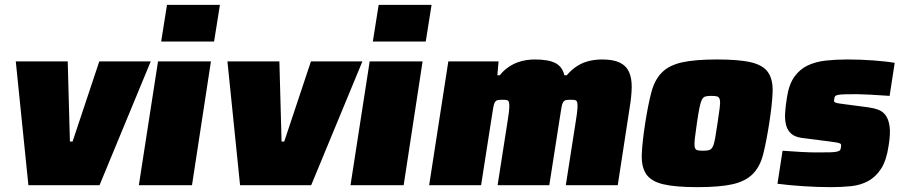

<svg xmlns="http://www.w3.org/2000/svg" viewBox="-20 -763 3722 791"><path d="M97 0 45 -510H259L268 -180H279L389 -510H601L390 0Z M644 -592 668 -743H886L862 -592ZM552 0 631 -510H849L771 0Z M969 0 917 -510H1131L1140 -180H1151L1261 -510H1473L1262 0Z M1516 -592 1540 -743H1758L1734 -592ZM1424 0 1503 -510H1721L1643 0Z M2311 0 2353 -269Q2358 -300 2359 -316.5Q2360 -333 2358 -341Q2356 -349 2349.5 -350.5Q2343 -352 2332 -352Q2319 -352 2311.5 -350.5Q2304 -349 2299.5 -341Q2295 -333 2292.5 -316.5Q2290 -300 2285 -269L2243 0H2030L2072 -269Q2077 -300 2078 -316.5Q2079 -333 2077 -341Q2075 -349 2068.5 -350.5Q2062 -352 2051 -352Q2038 -352 2030.5 -350.5Q2023 -349 2018.5 -341Q2014 -333 2011.5 -316.5Q2009 -300 2004 -269L1962 0H1748L1827 -510H2034L2029 -453H2039Q2055 -473 2074 -486Q2093 -499 2112 -506Q2131 -513 2149.5 -515.5Q2168 -518 2183 -518Q2240 -518 2268.5 -503Q2297 -488 2305 -453H2315Q2332 -473 2350.5 -486Q2369 -499 2388 -506Q2407 -513 2425.5 -515.5Q2444 -518 2460 -518Q2507 -518 2533.5 -505Q2560 -492 2571.5 -466.5Q2583 -441 2582.5 -404Q2582 -367 2574 -319L2525 0Z M2853 8Q2762 8 2712 -4Q2662 -16 2642 -46Q2622 -76 2624 -127Q2626 -178 2638 -255Q2650 -332 2663.5 -383Q2677 -434 2706.5 -464Q2736 -494 2789.5 -506Q2843 -518 2934 -518Q3026 -518 3075.5 -506Q3125 -494 3145 -464Q3165 -434 3163 -383Q3161 -332 3149 -255Q3137 -178 3124 -127Q3111 -76 3081 -46Q3051 -16 2998 -4Q2945 8 2853 8ZM2876 -142Q2892 -142 2901 -144.5Q2910 -147 2916 -158Q2922 -169 2926 -192Q2930 -215 2936 -255Q2942 -296 2945 -318.5Q2948 -341 2945.5 -352Q2943 -363 2935 -365.5Q2927 -368 2911 -368Q2895 -368 2886 -365.5Q2877 -363 2871.5 -352Q2866 -341 2861.5 -318.5Q2857 -296 2851 -255Q2845 -215 2842.5 -192Q2840 -169 2842 -158Q2844 -147 2852 -144.5Q2860 -142 2876 -142Z M3403 8Q3376 8 3346.5 7Q3317 6 3288 4Q3259 2 3232 -0.5Q3205 -3 3183 -6L3204 -142Q3241 -139 3280 -137Q3319 -135 3342 -135Q3379 -135 3399 -135.5Q3419 -136 3429 -138.5Q3439 -141 3441.5 -145.5Q3444 -150 3445 -159Q3445 -164 3445 -167Q3445 -170 3440.5 -172Q3436 -174 3426.5 -176Q3417 -178 3399 -180L3282 -195Q3255 -199 3240 -212Q3225 -225 3219 -246Q3213 -267 3214.5 -296Q3216 -325 3222 -361Q3230 -415 3252.5 -446.5Q3275 -478 3308 -493.5Q3341 -509 3382.5 -513.5Q3424 -518 3470 -518Q3497 -518 3525 -517Q3553 -516 3579 -514Q3605 -512 3627.5 -509.5Q3650 -507 3666 -504L3645 -368Q3603 -371 3565.5 -373Q3528 -375 3512 -375Q3479 -375 3460.5 -374.5Q3442 -374 3432.5 -372Q3423 -370 3420.5 -366.5Q3418 -363 3417 -356Q3416 -350 3416 -347Q3416 -344 3420 -341.5Q3424 -339 3432.5 -337.5Q3441 -336 3457 -334L3556 -321Q3579 -318 3598 -311Q3617 -304 3629 -287.5Q3641 -271 3645 -241.5Q3649 -212 3641 -163Q3632 -102 3610 -68Q3588 -34 3556.5 -17Q3525 0 3486 4Q3447 8 3403 8Z"/></svg>

Font: Azeri Sans Black
Style: Italic
Weight: 900
Designer: Hector Gatti & Omnibus-Type (original fonts) / Cristiano Sobral (main changes and remastering)
Foundry: Omnibus-Type
Version: Version 0.07;August 21, 2020;FontCreator 13.0.0.2681 64-bit;